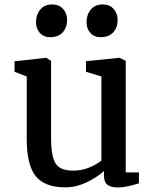

<svg xmlns="http://www.w3.org/2000/svg" viewBox="-20 -827 682 859"><path d="M204.1 -660.6Q175.8 -660.6 158.4 -679.7Q141.1 -698.7 141.1 -728Q141.1 -761.2 160.2 -784.2Q179.2 -807.1 213.9 -807.1H214.4Q244.6 -807.1 262.5 -786.9Q280.3 -766.6 280.3 -738.8Q280.3 -704.1 260.7 -682.4Q241.2 -660.6 204.6 -660.6ZM429.7 -660.6Q401.4 -660.6 384.3 -679.7Q367.2 -698.7 367.2 -728Q367.2 -761.2 386.2 -784.2Q405.3 -807.1 439.9 -807.1H440.4Q470.7 -807.1 488.5 -786.9Q506.3 -766.6 506.3 -738.8Q506.3 -704.1 486.8 -682.4Q467.3 -660.6 430.2 -660.6ZM508.3 11.7Q476.1 11.7 460.7 -0.2Q445.3 -12.2 445.3 -41.5V-61.5Q412.6 -32.7 366.5 -10.7Q320.3 11.2 272.5 11.2Q180.7 11.2 140.1 -38.6Q99.6 -88.4 99.6 -205.1V-484.9L44.9 -505.9V-552.7L186 -568.4H186.5L208.5 -554.7V-210.9Q208.5 -127.4 228.8 -95.5Q249 -63.5 308.1 -63.5Q372.6 -63.5 433.6 -107.9V-484.9L364.7 -505.9V-553.2L514.2 -568.4H515.1L542.5 -554.7V-55.7H601.6V-6.8Q543.5 11.7 508.3 11.7Z"/></svg>

Font: HaufeMerriweather
Style: Regular
Weight: 400
Designer: Eben Sorkin ( eben@eyebytes.com )
Foundry: Eben Sorkin
Version: Version 1.56